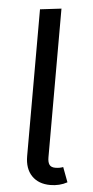

<svg xmlns="http://www.w3.org/2000/svg" viewBox="-54 -783 403 828"><g transform="rotate(5 147.0 -369.0)"><path d="M86 -104V-739L178 -750V-106Q178 -85 185.5 -74.5Q193 -64 211 -64Q230 -64 245 -70L269 -6Q236 12 196 12Q145 12 115.5 -18.5Q86 -49 86 -104Z"/></g></svg>

Font: Fira Sans
Style: Regular
Weight: 400
Designer: bBox Type GmbH & Carrois Corporate GbR & Edenspiekermann AG
Foundry: bBox Type GmbH & Carrois Corporate GbR & Edenspiekermann AG
Version: Version 4.301